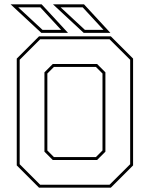

<svg xmlns="http://www.w3.org/2000/svg" viewBox="-20 -868 693 888"><path d="M160.5 0 57.5 -103V-597L160.5 -700H492.5L595.5 -597V-103L492.5 0ZM229.5 -141.5H423.5L454 -172V-528L423.5 -558.5H229.5L199 -528V-172ZM166 -13.5H486.5L582 -108.5V-591.5L486.5 -686.5H166L71 -591.5V-108.5ZM224 -128 185.5 -166.5V-533.5L224 -572H429L467.5 -533.5V-166.5L429 -128ZM490.5 -716H367L225 -848H368.5ZM458.5 -730 362.5 -834H260.5L372.5 -730ZM294.5 -716H171L29 -848H172.5ZM262.5 -730 166.5 -834H64.5L176.5 -730Z"/></svg>

Font: Tourney Thin Thin
Style: Regular
Weight: 250
Version: Version 1.015